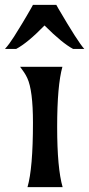

<svg xmlns="http://www.w3.org/2000/svg" viewBox="-37 -767 365 787"><path d="M218.8 -493.2Q197.3 -416.5 197.3 -246.8Q197.3 -77.1 219.7 0H75.7Q98.1 -77.1 98.1 -264.2Q98.1 -397.5 74.7 -447.3Q68.8 -460 61.5 -470.7L45.4 -493.2ZM262.7 -566.4Q218.3 -589.8 145.5 -662.6Q76.2 -591.3 29.3 -566.4H-16.6Q1 -585.9 20.5 -616.7Q61 -681.6 72.3 -701.7L90.3 -732.9Q96.7 -744.6 98.1 -747.1H193.8Q194.8 -744.6 201.7 -732.9Q283.7 -592.8 308.6 -566.4Z"/></svg>

Font: Amarante
Style: Regular
Weight: 400
Designer: Karolina Lach
Foundry: Sorkin Type Co.
Version: Version 1.001